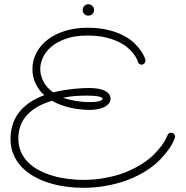

<svg xmlns="http://www.w3.org/2000/svg" viewBox="-20 -853 869 899"><path d="M798.8 -207.5Q798.3 -205.6 792 -190.9Q785.6 -176.3 770.8 -154.8Q755.9 -133.3 731.4 -107.4Q707 -81.5 669.9 -56.9Q632.8 -32.2 582 -12Q531.2 8.3 464.4 19Q419.4 26.4 370.1 26.4Q329.1 26.4 287.8 20.8Q246.6 15.1 208.7 3.2Q170.9 -8.8 138.2 -27.3Q105.5 -45.9 81.3 -71.3Q57.1 -96.7 43.2 -129.6Q29.3 -162.6 29.3 -203.1Q29.3 -274.9 69.1 -326.7Q108.9 -378.4 187 -407.2Q159.2 -433.1 145.5 -464.4Q131.8 -495.6 131.8 -529.3Q131.8 -571.3 151.1 -606.9Q170.4 -642.6 204.6 -668.5Q238.8 -694.3 285.9 -708.7Q333 -723.1 389.2 -723.1Q445.8 -723.1 488 -712.4Q530.3 -701.7 560.3 -685.5Q590.3 -669.4 609.6 -650.4Q628.9 -631.3 640.1 -614.7Q651.4 -598.1 655.8 -586.7Q660.2 -575.2 660.6 -573.7Q661.1 -571.8 661.1 -568.4Q661.1 -561.5 656 -555.9Q650.9 -550.3 642.6 -550.3Q636.7 -550.3 632.1 -554Q627.4 -557.6 625.5 -564Q625.5 -564.9 621.6 -574.5Q617.7 -584 607.9 -597.7Q598.1 -611.3 581.3 -626.7Q564.5 -642.1 538.1 -655.5Q511.7 -668.9 475.1 -677.7Q438.5 -686.5 389.2 -686.5Q332.5 -686.5 290.8 -672.4Q249 -658.2 221.9 -635.5Q194.8 -612.8 181.6 -585Q168.5 -557.1 168.5 -530.3Q168.5 -498.5 184.1 -469.7Q199.7 -440.9 229 -420.4Q255.4 -427.2 280.8 -431.2Q306.2 -435.1 328.6 -437.3Q351.1 -439.5 369.4 -440.2Q387.7 -440.9 399.4 -440.9Q420.9 -440.9 439 -437.7Q457 -434.6 470 -428.5Q482.9 -422.4 490.2 -412.8Q497.6 -403.3 497.6 -391.1Q497.6 -378.9 490.2 -369.1Q482.9 -359.4 470 -352.5Q457 -345.7 439 -342Q420.9 -338.4 399.4 -338.4Q376 -338.4 352.1 -341.3Q328.1 -344.2 305.4 -349.6Q282.7 -355 261.7 -363Q240.7 -371.1 223.6 -381.3Q146 -357.9 106 -313.7Q65.9 -269.5 65.9 -204.6Q65.9 -169.4 78.4 -141.4Q90.8 -113.3 112.8 -91.8Q134.8 -70.3 164.3 -54.9Q193.8 -39.6 227.5 -29.8Q261.2 -20 297.9 -15.4Q334.5 -10.7 370.6 -10.7Q394 -10.7 416 -12.5Q438 -14.2 458.5 -17.6Q520 -27.3 566.7 -46.1Q613.3 -64.9 647.2 -87.2Q681.2 -109.4 703.6 -132.6Q726.1 -155.8 739.5 -175Q752.9 -194.3 758.5 -206.5Q764.2 -218.8 764.2 -219.2Q766.1 -225.1 770.8 -228.3Q775.4 -231.4 781.2 -231.4Q789.1 -231.4 794.4 -226.1Q799.8 -220.7 799.8 -213.4Q799.8 -211.4 798.8 -207.5ZM460.4 -390.6Q460.4 -394.5 454.1 -397.5Q447.8 -400.4 437.7 -402.1Q427.7 -403.8 415 -404.5Q402.3 -405.3 389.2 -405.3Q360.4 -405.3 334.5 -403.6Q308.6 -401.9 275.4 -395.5Q300.8 -386.2 333.7 -380.6Q366.7 -375 400.4 -375Q431.2 -375 445.8 -379.9Q460.4 -384.8 460.4 -390.6ZM420.4 -806.2Q420.4 -794.9 412.6 -787.4Q404.8 -779.8 393.6 -779.8Q382.3 -779.8 374.8 -787.4Q367.2 -794.9 367.2 -806.2Q367.2 -817.4 374.8 -825.2Q382.3 -833 393.6 -833Q404.8 -833 412.6 -825.2Q420.4 -817.4 420.4 -806.2Z"/></svg>

Font: Sacramento
Style: Regular
Weight: 400
Designer: Astigmatic (AOETI)
Foundry: Astigmatic (AOETI)
Version: Version 1.000